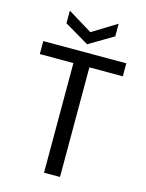

<svg xmlns="http://www.w3.org/2000/svg" viewBox="-131 -975 803 1054"><g transform="rotate(15 270.5 -448.0)"><path d="M505.9 -623H315.9V0H225.1V-623H34.2V-696.8H505.9ZM131.8 -824.2V-896L271 -811L409.2 -896V-824.2L271 -742.2Z"/></g></svg>

Font: PoppinsZ
Style: Regular
Weight: 400
Designer: Ninad Kale (Devanagari), Jonny Pinhorn (Latin)
Foundry: Indian Type Foundry
Version: Version 3.002;FEAKit 1.0